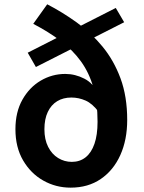

<svg xmlns="http://www.w3.org/2000/svg" viewBox="-20 -857 670 891"><path d="M307.8 13.8Q239.1 13.8 181 -19Q122.9 -51.7 87.2 -112.6Q51.6 -173.5 51.6 -257.2Q51.6 -337 84 -394.4Q116.4 -451.9 169.1 -482.9Q221.8 -513.9 283 -513.9Q328.9 -513.9 371.8 -491.8Q414.7 -469.7 437 -418.7L438.6 -336.7Q409.2 -376.2 377.2 -390.3Q345.2 -404.4 311.4 -404.4Q273.3 -404.4 245.4 -387.4Q217.4 -370.4 201.8 -337.5Q186.1 -304.6 186.1 -257.2Q186.1 -209.5 203.4 -175.5Q220.7 -141.5 249.7 -123.7Q278.7 -105.8 313.3 -105.8Q350.5 -105.8 377.3 -127Q404 -148.3 418.3 -189.5Q432.7 -230.7 432.7 -291.4Q432.7 -382 413.3 -450.5Q394 -519.1 355.8 -571.9Q317.6 -624.8 261.9 -666.8Q206.3 -708.8 134.3 -746.4L199.1 -837.1Q269.4 -800.8 336 -752.9Q402.5 -705.1 455.3 -641.3Q508.1 -577.4 539.2 -493.5Q570.3 -409.5 570.3 -300.2Q570.3 -208.3 538.4 -137.4Q506.5 -66.6 447.7 -26.4Q389 13.8 307.8 13.8ZM146.6 -546 108.6 -612.4 517.3 -820.1 556.2 -753.8Z"/></svg>

Font: Noto Sans HK Thin
Style: Regular
Weight: 100
Designer: Ryoko NISHIZUKA 西塚涼子 (kana, bopomofo & ideographs); Paul D. Hunt (Latin, Greek & Cyrillic); Sandoll Communications 산돌커뮤니
Foundry: Adobe
Version: Version 2.004-H2;hotconv 1.0.118;makeotfexe 2.5.65603